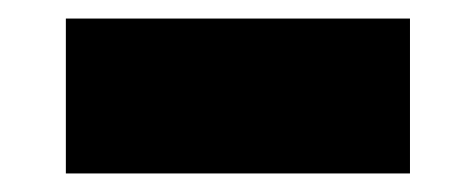

<svg xmlns="http://www.w3.org/2000/svg" viewBox="-20 -391 512 207"><path d="M51 -204V-371H422V-204Z"/></svg>

Font: Lexend Deca ExtraBold
Style: Regular
Weight: 800
Designer: Bonnie Shaver-Troup, Thomas Jockin
Foundry: Lexend
Version: Version 1.008; ttfautohint (v1.8.4.7-5d5b)